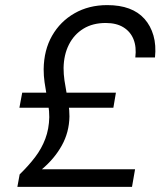

<svg xmlns="http://www.w3.org/2000/svg" viewBox="-20 -732 640 752"><path d="M48 0 57 -49Q92 -83 117.5 -116.5Q143 -150 157.5 -188.5Q172 -227 173 -273Q173 -297 169.5 -319Q166 -341 162 -363.5Q158 -386 154.5 -410Q151 -434 151 -461Q152 -536 184 -592Q216 -648 272 -680Q328 -712 400 -712Q449 -712 485.5 -698.5Q522 -685 546 -658Q570 -631 581 -593Q592 -555 587 -507H510Q515 -548 503 -578Q491 -608 463.5 -625Q436 -642 394 -642Q343 -642 306.5 -619.5Q270 -597 250 -557.5Q230 -518 229 -466Q229 -441 232.5 -417Q236 -393 240.5 -369.5Q245 -346 248.5 -323Q252 -300 252 -276Q251 -214 222 -162Q193 -110 144 -69H509L497 0ZM56 -310 67 -369H434L424 -310Z"/></svg>

Font: DM Sans 20pt
Style: Italic
Weight: 400
Italic angle: -10°
Version: Version 4.004;gftools[0.9.30]